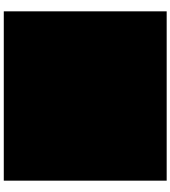

<svg xmlns="http://www.w3.org/2000/svg" viewBox="37 -817 902 1016"><g transform="rotate(90 488.0 -309.0)"><path d="M936 122V-740H40V122Z"/></g></svg>

Font: Takraf VEB
Style: Regular
Weight: 400
Designer: Jan Sonntag
Foundry: Jan Sonntag | S FONTS | www.sonntag.nl
Version: Version 2.001